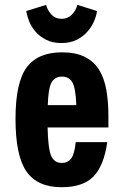

<svg xmlns="http://www.w3.org/2000/svg" viewBox="-20 -772 506 802"><path d="M238.4 -91.4Q206.2 -91.4 193.4 -122Q180.6 -152.6 178.8 -239.6H432.8V-287.4Q432.8 -347.4 424.2 -396.4Q415.6 -445.4 394 -480.3Q372.4 -515.2 334.5 -534.3Q296.6 -553.4 238.8 -553.4Q137.8 -553.4 91.3 -490.3Q44.8 -427.2 44.8 -275.2Q44.8 -121.8 90.5 -55.9Q136.2 10 237.2 10Q327.2 10 370.7 -35.1Q414.2 -80.2 428 -178.2H296.2Q291.4 -129 277.4 -110.2Q263.4 -91.4 238.4 -91.4ZM239.6 -452Q268.2 -452 282.1 -428.3Q296 -404.6 298.8 -332.8H179.6Q181.6 -403.2 195.3 -427.6Q209 -452 239.6 -452ZM236.4 -592.2Q274 -592.2 300.9 -606Q327.8 -619.8 345.6 -640.3Q363.4 -660.8 373.1 -683.8Q382.8 -706.8 385.2 -726L303.2 -751.6Q297 -728.2 280.1 -710.8Q263.2 -693.4 237.8 -693.4Q211.6 -693.4 195.2 -710.8Q178.8 -728.2 172.6 -751.6L89.8 -726Q92.4 -706.8 101.6 -683.4Q110.8 -660 128.2 -639.9Q145.6 -619.8 172.5 -606Q199.4 -592.2 236.4 -592.2Z"/></svg>

Font: Secuela Light
Style: Regular
Weight: 300
Designer: Fernando Haro
Foundry: deFharo
Version: Version 1.708